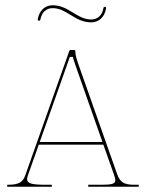

<svg xmlns="http://www.w3.org/2000/svg" viewBox="-20 -710 555 730"><path d="M379.5 -684C375 -685 373.5 -681 373.5 -680C368 -648 348 -636 327 -636C271 -636 242 -690 180 -690C152 -690 129.5 -671 123.5 -637C122.5 -632.5 126.5 -631 127.5 -631C128.5 -631 132.5 -631 133.5 -635.5C139 -665.5 157.5 -679 180 -679C235 -679 263.5 -625 327 -625C353 -625 377 -642 383.5 -678C383.5 -679 384 -683 379.5 -684ZM131 -170 245.5 -493.5H257C257 -491 259 -485 267.5 -460L369.5 -170ZM7.5 0H177V-7.5H156.5C105 -7.5 83 -11 83 -29C83 -32.5 84 -36.5 85.5 -41.5L127.5 -160H373L413 -47C416 -37.5 418.5 -30.5 418.5 -25C418.5 -11.5 406 -7.5 365.5 -7.5H315.5V0H507.5V-7.5H490.5C451 -7.5 436 -17.5 425 -49L279 -463C268.5 -492.5 266.5 -505 266.5 -515C266.5 -517 265 -520 261.5 -520H248C246.5 -520 244.5 -519 243.5 -516.5L76.5 -44.5C67 -17.5 52.5 -7.5 9.5 -7.5H7.5Z"/></svg>

Font: ZnikomitSC
Style: Regular
Weight: 100
Designer: gluk
Foundry: gluk
Version: Version 0.55